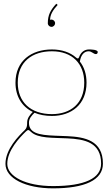

<svg xmlns="http://www.w3.org/2000/svg" viewBox="-20 -794 600 1054"><path d="M282.5 -666.5C282.5 -677.5 273 -686.5 262.5 -686.5C260 -686.5 257.5 -686 255.5 -685H255C255 -712 269 -737 296.5 -767L289 -773.5C256.5 -738 242.5 -711 242.5 -666.5C242.5 -655.5 252 -646.5 262.5 -646.5C273.5 -646.5 282.5 -656 282.5 -666.5ZM122.5 -72.5C128 -77.5 131.5 -80 135 -80C139.5 -80 143.5 -76 150 -70C188.5 -33.5 270.5 -38.5 349.5 -34.5C445 -30 535 -12.5 535 104.5C535 185 445 227.5 271.5 227.5C121 227.5 20 174.5 20 105.5C20 31.5 88 -39 122.5 -72.5ZM265 -512.5C377 -512.5 442.5 -444 442.5 -340C442.5 -226.5 368 -167.5 265 -167.5C147.5 -167.5 77.5 -234.5 77.5 -340C77.5 -454.5 157 -512.5 265 -512.5ZM265 -522.5C153.5 -522.5 65 -461 65 -340C65 -265.5 100 -208.5 160 -179.5C145 -164.5 129 -146 129 -121.5V-117.5C129 -102 126.5 -90.5 116.5 -80.5C82 -47.5 10 25 10 105.5C10 185.5 121 240 271.5 240C444.5 240 545 195 545 104.5C545 -24 444 -42 350 -46.5C255.5 -51 169.5 -46.5 145.5 -91C141 -99.5 139 -107.5 139 -121.5C139 -143 153.5 -159.5 169.5 -175C197 -163.5 229 -157.5 265 -157.5C372 -157.5 455 -220.5 455 -340C455 -386 442.5 -425.5 418.5 -456C423.5 -491.5 441.5 -512.5 466.5 -512.5C483.5 -512.5 493.5 -497 506.5 -497C512.5 -497 516.5 -502 516.5 -508.5C516.5 -522 479 -522.5 467.5 -522.5C441.5 -522 423 -505.5 414 -480C412 -475 410 -473 407 -473C404 -473 401 -475 397 -478.5C365 -506.5 319.5 -522.5 265 -522.5Z"/></svg>

Font: Znikomit
Style: Regular
Weight: 100
Designer: gluk
Foundry: gluk
Version: Version 0.55